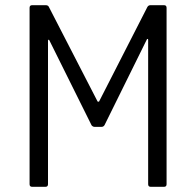

<svg xmlns="http://www.w3.org/2000/svg" viewBox="-20 -720 755 740"><path d="M548 -693Q552 -700 560 -700H612Q622 -700 622 -690V-10Q622 0 612 0H561Q551 0 551 -10V-566Q551 -569 550 -569.5Q549 -570 548 -570Q547 -570 546 -568L383 -238Q379 -231 371 -231H345Q338 -231 333 -237L170 -565Q169 -567 168 -567Q168 -567 166.5 -566.5Q165 -566 165 -563V-10Q165 0 155 0H104Q94 0 94 -10V-690Q94 -700 104 -700H156Q165 -700 168 -694L356 -329Q357 -328 359 -328Q361 -328 362 -329Z"/></svg>

Font: LinhAnh
Style: Regular
Weight: 400
Designer: Jeremy Tribby
Foundry: Tribby Type
Version: Version 1.408